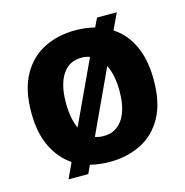

<svg xmlns="http://www.w3.org/2000/svg" viewBox="-93 -653 751 780"><g transform="rotate(-15 282.5 -263.5)"><path d="M101 39 131 -26Q82 -59 53.5 -117.5Q25 -176 25 -262Q25 -357 59 -418.5Q93 -480 151.5 -509.5Q210 -539 283 -539Q327 -539 365 -529L383 -566H466L434 -498Q484 -466 512 -407Q540 -348 540 -262Q540 -166 506 -105Q472 -44 413.5 -15Q355 14 282 14Q238 14 200 4L184 39ZM171 -264Q171 -198 191 -155L314 -419Q298 -425 279 -425Q227 -425 199 -382.5Q171 -340 171 -264ZM285 -94Q337 -94 365.5 -136Q394 -178 394 -254Q394 -322 372 -365L249 -100Q265 -94 285 -94Z"/></g></svg>

Font: Bricolage Grotesque 96pt Bricolage Grotesque 48pt Regular
Style: Bold
Weight: 700
Designer: Mathieu Triay
Foundry: Atelier Triay
Version: Version 1.001; ttfautohint (v1.8.4.7-5d5b);gftools[0.9.33.de